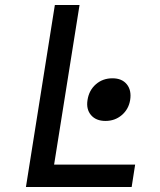

<svg xmlns="http://www.w3.org/2000/svg" viewBox="-20 -750 640 770"><path d="M84 0 200 -730H299L197 -90H522L508 0ZM403 -265Q365 -265 345 -288.5Q325 -312 331 -349Q337 -388 364.5 -412Q392 -436 431 -436Q469 -436 488.5 -412Q508 -388 502 -349Q496 -312 468.5 -288.5Q441 -265 403 -265Z"/></svg>

Font: JetBrains Mono NL Medium
Style: Italic
Weight: 500
Italic angle: -9°
Monospace: yes
Designer: Philipp Nurullin, Konstantin Bulenkov
Foundry: JetBrains
Version: Version 2.305; ttfautohint (v1.8.4.7-5d5b)